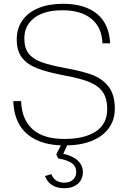

<svg xmlns="http://www.w3.org/2000/svg" viewBox="-20 -757 674 1010"><path d="M50 -225H91Q94 -130 150.5 -78Q207 -26 319 -26Q424 -26 484 -65.5Q544 -105 544 -183Q544 -238 521.5 -271.5Q499 -305 451 -325Q403 -345 319 -360Q229 -377 176 -397.5Q123 -418 95.5 -454Q68 -490 68 -550Q68 -606 97 -648.5Q126 -691 181 -714Q236 -737 312 -737Q391 -737 446 -711.5Q501 -686 529 -639Q557 -592 559 -529H519Q516 -613 461 -658Q406 -703 308 -703Q213 -703 160.5 -663Q108 -623 108 -555Q108 -505 130 -476Q152 -447 198.5 -430Q245 -413 333 -397Q416 -382 468 -362Q520 -342 552 -300Q584 -258 584 -185Q584 -127 553 -83.5Q522 -40 463 -16Q404 8 321 8Q230 8 170 -21.5Q110 -51 81 -103Q52 -155 50 -225ZM217 169 250 159Q258 180 274.5 191.5Q291 203 316 204Q347 204 364 188.5Q381 173 381 147Q381 119 359.5 102.5Q338 86 286 76L276 55L309 -10H341L313 52Q363 63 389.5 88Q416 113 416 149Q416 187 388.5 210.5Q361 234 316 233Q279 233 253 216Q227 199 217 169Z"/></svg>

Font: Mona Sans VF XLt
Style: Regular
Weight: 200
Designer: Deni Anggara
Foundry: GitHub
Version: Version 2.000;Glyphs 3.2.3 (3260)